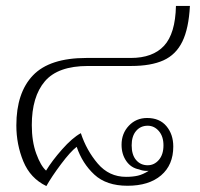

<svg xmlns="http://www.w3.org/2000/svg" viewBox="-20 -615 673 646"><path d="M35 -193Q35 -303 91 -361.5Q147 -420 271 -420H420Q494 -420 532 -461Q570 -502 572 -595H619Q615 -519 593.5 -475Q572 -431 530 -412Q488 -393 421 -393H276Q175 -393 131 -341.5Q87 -290 87 -194Q87 -139 102 -98Q117 -57 135 -41Q155 -74 189 -112.5Q223 -151 252 -167Q271 -109 309 -64.5Q347 -20 404 -20Q427 -20 444 -24Q461 -28 480 -40H474Q460 -40 448 -45Q421 -50 405 -73Q389 -96 389 -128Q389 -166 413.5 -192Q438 -218 475 -218Q517 -218 540 -190.5Q563 -163 563 -122Q563 -60 522 -25Q481 10 409 10Q338 10 297.5 -27.5Q257 -65 238 -121Q217 -105 185.5 -63Q154 -21 136 11Q82 -15 58.5 -72Q35 -129 35 -193ZM530 -126Q530 -156 514.5 -174Q499 -192 477 -192Q453 -192 438 -174.5Q423 -157 423 -126Q423 -94 438 -76.5Q453 -59 477 -59Q499 -59 514.5 -77Q530 -95 530 -126Z"/></svg>

Font: Taviraj ExtraLight
Style: Regular
Weight: 275
Designer: Katatrad Team
Foundry: CadsonDemak
Version: Version 1.001